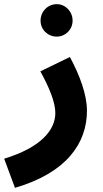

<svg xmlns="http://www.w3.org/2000/svg" viewBox="-56 -673 497 923"><path d="M217 -497C259 -497 293 -531 293 -574C293 -617 259 -653 217 -653C173 -653 139 -617 139 -574C139 -531 173 -497 217 -497ZM16 230C266 157 362 14 362 -141C362 -217 328 -310 280 -399L138 -330C181 -252 210 -181 210 -130C210 -50 144 35 -36 90Z"/></svg>

Font: Noto Sans Arabic ExtBd
Style: Regular
Weight: 800
Designer: Monotype Design Team, Nadine Chahine, Nizar Qandah and Khaled Hosny
Foundry: Monotype Imaging Inc.
Version: Version 2.012